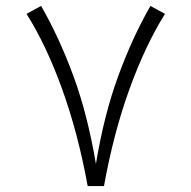

<svg xmlns="http://www.w3.org/2000/svg" viewBox="-20 -630 648 650"><path d="M276.9 0Q244.1 -179.7 190.2 -328.9Q136.2 -478 69.8 -583L119.1 -609.9Q180.2 -503.9 228.3 -373.3Q276.4 -242.7 304.7 -75.2Q332.5 -242.7 380.6 -373.5Q428.7 -504.4 489.3 -609.9L538.6 -583Q472.2 -477.1 418.2 -328.1Q364.3 -179.2 332 0Z"/></svg>

Font: Vazir Thin WOL-UI
Style: Thin-WOL-UI
Weight: 100
Designer: Saber Rastikerdar
Foundry: Saber Rastikerdar
Version: Version 30.1.0